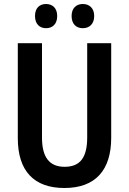

<svg xmlns="http://www.w3.org/2000/svg" viewBox="-20 -930 645 960"><path d="M155 -850C155 -810 178 -789 210 -789C243 -789 266 -810 266 -850C266 -889 243 -910 210 -910C178 -910 155 -890 155 -850ZM338 -850C338 -810 361 -789 394 -789C427 -789 451 -810 451 -850C451 -889 427 -910 394 -910C362 -910 338 -890 338 -850ZM536 -241V-714H416V-243C416 -141 380 -96 303 -96C229 -96 190 -141 190 -242V-714H69V-239C69 -75 150 10 302 10C457 10 536 -79 536 -241Z"/></svg>

Font: Noto Sans Lao UI Cond SemBd
Style: Regular
Weight: 600
Width: 3
Designer: Monotype Design Team
Foundry: Monotype Imaging Inc.
Version: Version 2.000